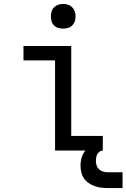

<svg xmlns="http://www.w3.org/2000/svg" viewBox="-20 -763 641 973"><path d="M259 0V-457H99V-530H341V-74H501V0ZM300 -618Q287 -618 275 -621.5Q263 -625 254 -634Q245 -643 241.5 -655Q238 -667 238 -680Q238 -693 241.5 -705Q245 -717 254 -726Q263 -735 275 -739Q287 -743 300 -743Q313 -743 325 -739Q337 -735 346 -726Q355 -717 359 -705Q363 -693 363 -680Q363 -667 359 -655Q355 -643 346 -634Q337 -625 325 -621.5Q313 -618 300 -618ZM526 190Q509 190 492 188Q475 186 459 180Q443 174 429 164.5Q415 155 405.5 141Q396 127 392 110Q388 93 388 76Q388 54 395 32Q402 10 418.5 -6Q435 -22 457 -28.5Q479 -35 501 -35V0Q492 0 484.5 5.5Q477 11 473 18.5Q469 26 467.5 35Q466 44 466 53Q466 65 470 76.5Q474 88 482.5 95.5Q491 103 502.5 106.5Q514 110 526 110H601V190Z"/></svg>

Font: Iosevka Mono
Style: Regular
Weight: 400
Designer: Belleve Invis
Foundry: Belleve Invis
Version: Version 11.1.1